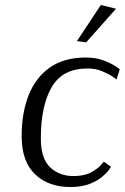

<svg xmlns="http://www.w3.org/2000/svg" viewBox="-20 -741 501 771"><path d="M446 -706 326 -571 289 -576 385 -721ZM448 -422Q448 -422 432.5 -433Q417 -444 390.5 -455Q364 -466 331 -466Q231 -466 187.5 -391Q144 -316 144 -185Q144 -104 181.5 -69Q219 -34 274 -34Q318 -34 345 -48.5Q372 -63 384.5 -77.5Q397 -92 397 -92L426 -71Q426 -71 417.5 -59Q409 -47 389.5 -30.5Q370 -14 338.5 -2Q307 10 262 10Q174 10 120.5 -41.5Q67 -93 67 -194Q67 -289 95.5 -360Q124 -431 181 -470.5Q238 -510 325 -510Q365 -510 395.5 -498.5Q426 -487 443.5 -475Q461 -463 461 -463Z"/></svg>

Font: Arsenal SC
Style: Italic
Weight: 400
Italic angle: -9.10001°
Designer: Andrij Shevchenko
Foundry: Stairsfor
Version: Version 2.001; ttfautohint (v1.8.4.7-5d5b)